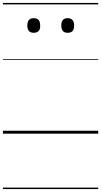

<svg xmlns="http://www.w3.org/2000/svg" viewBox="-20 -905 685 1300"><path d="M208 -683Q186 -683 175.5 -695.5Q165 -708 165 -732Q165 -757 176 -769.5Q187 -782 208 -782Q231 -782 241.5 -769.5Q252 -757 252 -732Q253 -707 241.5 -695Q230 -683 208 -683ZM438 -683Q416 -683 405.5 -695.5Q395 -708 395 -732Q395 -757 405.5 -769.5Q416 -782 438 -782Q459 -782 470.5 -769.5Q482 -757 482 -732Q482 -707 471 -695Q460 -683 438 -683ZM0 365H645V375H0ZM0 -20H645V0H0ZM0 -505H645V-500H0ZM0 -885H645V-875H0Z"/></svg>

Font: Playwrite GB J Guides
Style: Regular
Weight: 400
Designer: Veronika Burian, José Scaglione
Foundry: TypeTogether
Version: Version 1.003